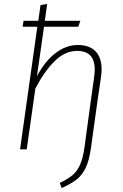

<svg xmlns="http://www.w3.org/2000/svg" viewBox="-20 -760 627 977"><path d="M497 -407Q497 -389 494 -369L474 -232L443 -8Q434 57 416 94Q398 131 371 152.5Q344 174 294 197L284 171Q325 151 348.5 131.5Q372 112 387 79Q402 46 410 -11L440 -232L459 -367Q462 -388 462 -406Q462 -454 439.5 -477.5Q417 -501 372 -501Q312 -501 260 -451Q208 -401 160 -310L116 0H82L170 -624H95L100 -654H175L186 -734L220 -740L208 -654H389L378 -624H204L168 -372Q208 -448 262 -489.5Q316 -531 376 -531Q435 -531 466 -499Q497 -467 497 -407Z"/></svg>

Font: FiraGO UltraLight
Style: Italic
Weight: 200
Italic angle: -8°
Designer: bBox Type GmbH
Foundry: bBox Type GmbH
Version: Version 1.001